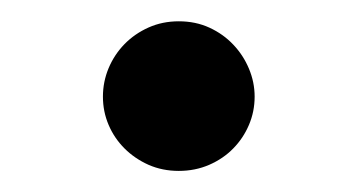

<svg xmlns="http://www.w3.org/2000/svg" viewBox="-20 -472 341 183"><path d="M150.4 -309.1Q134.8 -309.1 121.6 -314.9Q108.4 -320.8 98.6 -330.6Q88.9 -340.3 83.5 -353Q78.1 -365.7 78.1 -379.9Q78.1 -394 83.5 -407Q88.9 -419.9 98.6 -429.9Q108.4 -439.9 121.6 -445.8Q134.8 -451.7 150.4 -451.7Q166.5 -451.7 179.7 -445.6Q192.9 -439.5 202.4 -429.4Q211.9 -419.4 217.3 -406.5Q222.7 -393.6 222.7 -379.9Q222.7 -365.7 217.3 -353Q211.9 -340.3 202.4 -330.6Q192.9 -320.8 179.4 -314.9Q166 -309.1 150.4 -309.1Z"/></svg>

Font: Donegal One
Style: Regular
Weight: 400
Designer: Gary Lonergan
Foundry: Sorkin Type Co.
Version: Version 1.004